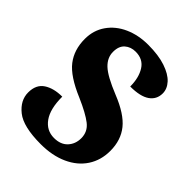

<svg xmlns="http://www.w3.org/2000/svg" viewBox="-208 -839 963 963"><g transform="rotate(45 274.0 -357.0)"><path d="M20 -129Q20 -185 58 -210Q96 -235 156 -235Q156 -148 188 -103.5Q220 -59 273 -59Q320 -59 345.5 -86.5Q371 -114 371 -155Q371 -201 334.5 -229.5Q298 -258 220 -292Q113 -337 72 -390Q31 -443 31 -520Q31 -581 63.5 -627.5Q96 -674 152 -699Q208 -724 277 -724Q350 -724 400.5 -707Q451 -690 476 -662.5Q501 -635 501 -603Q501 -560 466.5 -536Q432 -512 361 -512Q361 -574 335.5 -614.5Q310 -655 257 -655Q223 -655 200 -635Q177 -615 177 -574Q177 -533 210.5 -501Q244 -469 338 -431Q436 -392 477.5 -340.5Q519 -289 519 -213Q519 -147 486 -96.5Q453 -46 391.5 -18Q330 10 248 10Q124 10 72 -31.5Q20 -73 20 -129Z"/></g></svg>

Font: Noto Serif Armenian Black Narrow
Style: Regular
Weight: 900
Width: 4
Designer: Monotype Design team
Foundry: Monotype Imaging Inc.
Version: Version 1.000